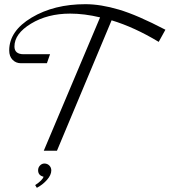

<svg xmlns="http://www.w3.org/2000/svg" viewBox="-20 -720 810 917"><path d="M770 -578 738 -520Q622 -590 513 -623L252 0H189L458 -637Q383 -655 315 -655Q207 -655 128 -607Q49 -559 49 -498Q49 -461 93 -461H219L204 -418H80Q56 -418 40 -434.5Q24 -451 24 -479Q24 -572 131 -636Q238 -700 388 -700Q461 -700 548.5 -674Q636 -648 770 -578ZM156 177 148 164Q183 141 188 124Q162 118 162 93Q162 80 171 70.5Q180 61 192 61Q206 61 215.5 70.5Q225 80 225 94Q225 116 204 139.5Q183 163 156 177Z"/></svg>

Font: Dynalight
Style: Regular
Weight: 400
Designer: Astigmatic (AOETI)
Foundry: Astigmatic (AOETI)
Version: Version 1.000